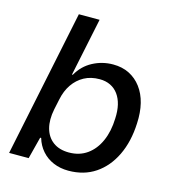

<svg xmlns="http://www.w3.org/2000/svg" viewBox="-110 -821 835 921"><g transform="rotate(15 308.0 -360.0)"><path d="M313 9Q272 9 238 -5.5Q204 -20 180.5 -47Q157 -74 147 -109H142L114 0H17L168 -729H271L211 -441H215Q242 -489 289 -514Q336 -539 390 -539Q435 -539 470 -521.5Q505 -504 529.5 -471.5Q554 -439 565 -394.5Q576 -350 573 -295Q569 -204 536 -135.5Q503 -67 446.5 -29Q390 9 313 9ZM293 -76Q345 -76 383 -103Q421 -130 442.5 -178.5Q464 -227 466 -291Q468 -329 461 -358.5Q454 -388 438.5 -409.5Q423 -431 399.5 -442.5Q376 -454 346 -454Q302 -454 269 -436Q236 -418 214 -386Q192 -354 183 -310L172 -258Q161 -204 172 -163Q183 -122 214 -99Q245 -76 293 -76Z"/></g></svg>

Font: Mona Sans ExtraLight Medium
Style: Italic
Weight: 500
Italic angle: -11.6951°
Version: Version 2.000